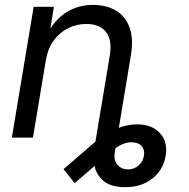

<svg xmlns="http://www.w3.org/2000/svg" viewBox="-20 -567 778 791"><path d="M495.6 204.1Q439.9 204.1 409.9 180.9Q379.9 157.7 370.8 121.8Q361.8 85.9 367.7 49.3L395.5 -118.2H482.4L453.1 58.6Q447.3 94.2 464.4 112.5Q481.4 130.9 507.8 130.9Q532.2 130.9 550.5 115Q568.8 99.1 572.8 75.2Q576.7 54.7 567.1 39.3Q557.6 23.9 535.2 20.5Q518.6 17.6 502.9 21Q487.3 24.4 472.7 32.5Q458 40.5 443.8 52.7L287.6 187.5L241.7 129.9L374 15.6Q413.1 -18.6 458.7 -36.6Q504.4 -54.7 544.4 -54.7Q606 -54.7 638.9 -18.6Q671.9 17.6 662.6 74.7Q653.3 131.8 608.4 168Q563.5 204.1 495.6 204.1ZM168.9 -318.4 115.7 0H28.8L118.7 -539.1H202.1L180.7 -408.7L165.5 -411.1Q202.6 -484.4 252.2 -515.6Q301.8 -546.9 362.3 -546.9Q418 -546.9 457.5 -523.4Q497.1 -500 513.9 -453.6Q530.8 -407.2 519 -337.9L462.9 0H376L432.1 -336.9Q442.9 -401.4 417 -434.8Q391.1 -468.3 335.4 -468.3Q295.9 -468.3 260.7 -450.9Q225.6 -433.6 201.2 -400.1Q176.8 -366.7 168.9 -318.4Z"/></svg>

Font: Inter 18pt
Style: Italic
Weight: 400
Italic angle: -9.3988°
Designer: Rasmus Andersson
Foundry: rsms
Version: Version 4.001;git-66647c0bb